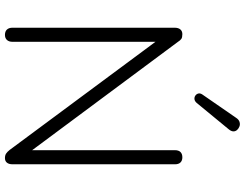

<svg xmlns="http://www.w3.org/2000/svg" viewBox="-127 -857 990 776"><g transform="rotate(90 368.0 -469.0)"><path d="M121 6Q107 6 99.5 -2Q92 -10 92 -25V-679Q92 -695 99 -703Q106 -711 118 -711Q131 -711 137 -707Q143 -703 150 -692L610 -73H587V-681Q587 -696 594.5 -703.5Q602 -711 616 -711Q629 -711 636.5 -703.5Q644 -696 644 -681V-25Q644 -10 637.5 -2Q631 6 619 6Q608 6 601 1.5Q594 -3 586 -13L127 -632H149V-25Q149 -10 141.5 -2Q134 6 121 6ZM396 -769Q389 -761 381 -760Q373 -759 366.5 -763.5Q360 -768 358 -775.5Q356 -783 362 -792L456 -928Q463 -939 472.5 -942Q482 -945 490.5 -942Q499 -939 505 -932.5Q511 -926 511 -917.5Q511 -909 503 -899Z"/></g></svg>

Font: Nunito ExtraLight Light
Style: Regular
Weight: 300
Version: Version 3.602